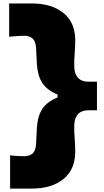

<svg xmlns="http://www.w3.org/2000/svg" viewBox="-20 -934 599 1104"><path d="M38.1 150.4V-41Q64.9 -37.6 86.9 -36.6Q108.9 -35.6 124 -35.6Q156.7 -38.1 171.1 -55.2Q185.5 -72.3 187.5 -106.9L191.9 -195.3Q195.8 -265.1 222.4 -306.6Q249 -348.1 311 -374V-390.6Q249 -416 222.4 -458.3Q195.8 -500.5 191.9 -568.4L187.5 -656.7Q185.5 -691.4 171.1 -708.7Q156.7 -726.1 124 -728.5Q108.9 -728.5 85.9 -727.3Q63 -726.1 32.7 -722.7V-914.1H163.1Q276.9 -914.1 344.7 -859.4Q412.6 -804.7 412.6 -702.6Q412.6 -666 409.7 -630.4Q406.7 -594.7 406.7 -558.1Q406.7 -511.2 427.7 -487.8Q448.7 -464.4 485.8 -464.4H537.6V-299.8H485.8Q448.7 -299.8 427.7 -276.4Q406.7 -252.9 406.7 -206.1Q406.7 -169.4 409.7 -133.8Q412.6 -98.1 412.6 -61.5Q412.6 40.5 344.7 95.5Q276.9 150.4 163.1 150.4Z"/></svg>

Font: Pinar Black
Style: Regular
Weight: 900
Designer: Amin Abedi
Version: Version 3.000